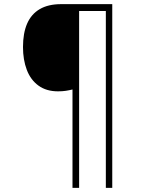

<svg xmlns="http://www.w3.org/2000/svg" viewBox="-20 -780 694 927"><path d="M522 127H491V-727H362V127H330V-348Q314 -344 297.5 -341.5Q281 -339 260 -339Q204 -339 166 -366.5Q128 -394 109.5 -442.5Q91 -491 91 -553Q91 -620 111 -666Q131 -712 172 -736Q213 -760 275 -760H522Z"/></svg>

Font: Noto Sans Hebrew Thin ExtraLight
Style: Regular
Weight: 250
Version: Version 3.001